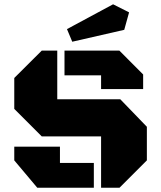

<svg xmlns="http://www.w3.org/2000/svg" viewBox="-20 -887 761 907"><path d="M457.5 0V-242.7H177.2L47.4 -372.6V-518.6L177.2 -647.9H250.5V-418H548.3L673.8 -288.1V-129.4L544.4 0ZM457.5 -466.3V-531.2H284.7V-647.9H543.9L656.2 -535.2V-466.3ZM156.2 0 47.4 -129.4V-194.3H263.2V-117.2H423.3V0ZM321.3 -689.9 296.4 -749.5 514.2 -866.7 589.8 -828.6 566.9 -746.1Z"/></svg>

Font: Black Ops One
Style: Regular
Weight: 400
Designer: James Grieshaber, Eben Sorkin
Foundry: Sorkin Type Co.
Version: Version 1.004; ttfautohint (v1.8.4.7-5d5b)